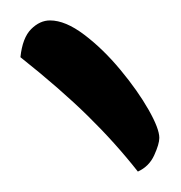

<svg xmlns="http://www.w3.org/2000/svg" viewBox="-23 -571 177 188"><path d="M112 -403Q90 -431 63 -457.5Q36 -484 -3 -515Q-1 -534 7.5 -542.5Q16 -551 26 -551Q41 -551 59.5 -537Q78 -523 95 -502.5Q112 -482 122.5 -463.5Q133 -445 133 -436Q133 -430 128 -419Q123 -408 112 -403Z"/></svg>

Font: Dancing Script SemiBold
Style: Regular
Weight: 600
Designer: Pablo Impallari
Foundry: Pablo Impallari
Version: Version 2.001